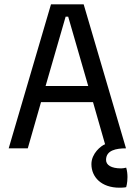

<svg xmlns="http://www.w3.org/2000/svg" viewBox="-20 -683 622 884"><path d="M400.9 72.8C400.9 132.8 447.3 181.2 529.8 181.2C553.2 181.2 561 178.7 561 178.7C561 178.7 566.9 159.7 566.9 132.3C566.9 118.7 565.4 103.5 561 88.9C552.7 90.8 545.4 92.3 537.6 92.3C492.2 92.3 468.3 77.1 468.3 53.2C468.3 8.8 514.6 0 560.1 0L463.9 -19C444.8 -11.7 400.9 23.4 400.9 72.8ZM20 0H107.9L168.9 -212.9H408.2L469.2 0H560.1L365.2 -663.1H214.8ZM189.9 -287.1 282.2 -606.4H293.9L386.2 -287.1Z"/></svg>

Font: Basic
Style: Regular
Weight: 400
Designer: Magnus Gaarde
Foundry: Magnus Gaarde
Version: Version 1.001